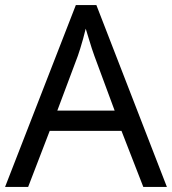

<svg xmlns="http://www.w3.org/2000/svg" viewBox="-20 -737 679 757"><path d="M545 0 459 -221H176L91 0H0L279 -717H360L638 0ZM352 -517Q349 -525 342 -546Q335 -567 328.5 -589.5Q322 -612 318 -624Q313 -604 307.5 -583.5Q302 -563 296.5 -546Q291 -529 287 -517L206 -301H432Z"/></svg>

Font: hexlkorean05
Style: Book
Weight: 400
Designer: Jelle Bosma - Monotype Design Team
Foundry: Monotype Imaging Inc.
Version: Version 2.003